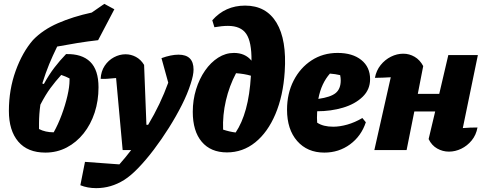

<svg xmlns="http://www.w3.org/2000/svg" viewBox="-20 -777 2515 994"><path d="M215 13Q123 13 74.5 -44Q26 -101 26 -203Q26 -313 61 -410Q96 -507 151 -570Q202 -623 280 -657Q358 -691 455 -712L520 -757L572 -729L488 -569Q435 -563 382 -554.5Q329 -546 276 -536Q252 -487 234.5 -444.5Q217 -402 199 -345L207 -342Q234 -391 262 -427.5Q290 -464 322 -497Q404 -499 447 -457Q490 -415 490 -325Q490 -255 470 -194Q450 -133 413 -86.5Q376 -40 325.5 -13.5Q275 13 215 13ZM182 -138Q182 -122 182 -109Q215 -92 258 -92Q281 -133 299.5 -183Q318 -233 329 -280.5Q340 -328 340 -361Q340 -367 340 -371Q321 -381 297 -389Q267 -356 241.5 -321.5Q216 -287 189 -235Q182 -185 182 -138Z M615 0 581 -373Q550 -370 533 -369Q516 -368 501 -369Q503 -408 522 -436.5Q541 -465 570 -480.5Q599 -496 630 -496Q658 -496 683.5 -482.5Q709 -469 726 -441L738 -131H747Q811 -238 851 -349L816 -476Q866 -494 904 -494Q982 -494 982 -417Q982 -388 967 -343Q951 -292 921.5 -233.5Q892 -175 854.5 -115.5Q817 -56 776.5 -2.5Q736 51 696 92.5Q656 134 622 155Q555 197 478 197Q433 197 396 182L420 61L598 74Q630 38 659 0Z M1155 12Q1071 12 1024.5 -43Q978 -98 978 -198Q978 -259 995 -314Q1012 -369 1041.5 -411.5Q1071 -454 1109.5 -478.5Q1148 -503 1191 -503Q1249 -503 1282 -463Q1283 -560 1255 -601.5Q1227 -643 1160 -643Q1130 -643 1090 -636L1079 -672Q1146 -748 1249 -748Q1358 -748 1411.5 -659.5Q1465 -571 1454 -406Q1446 -281 1406 -186.5Q1366 -92 1301.5 -40Q1237 12 1155 12ZM1135 -106Q1168 -95 1200 -91Q1233 -140 1253 -212.5Q1273 -285 1279 -385Q1245 -395 1202 -398Q1167 -332 1149.5 -256.5Q1132 -181 1135 -106Z M1659 13Q1571 13 1518.5 -47Q1466 -107 1466 -209Q1466 -293 1500 -359.5Q1534 -426 1593 -464.5Q1652 -503 1728 -503Q1805 -503 1850.5 -466.5Q1896 -430 1896 -367Q1896 -313 1857 -275.5Q1818 -238 1755.5 -219.5Q1693 -201 1622 -201Q1621 -185 1621 -167Q1621 -154 1622 -142Q1653 -121 1705 -121Q1739 -121 1778 -132Q1817 -143 1856 -166L1874 -144Q1850 -72 1792 -29.5Q1734 13 1659 13ZM1744 -361Q1744 -374 1741 -388Q1716 -394 1688 -396Q1666 -371 1651 -339Q1636 -307 1628 -265Q1692 -274 1718 -295.5Q1744 -317 1744 -361Z M1918 0 2003 -377Q1982 -376 1962 -375Q1942 -374 1921 -374Q1928 -412 1950.5 -440Q1973 -468 2004 -483.5Q2035 -499 2068 -499Q2099 -499 2126.5 -483Q2154 -467 2171 -435L2143 -291H2254L2301 -492H2454L2376 -114Q2413 -117 2452 -117Q2445 -78 2422 -50Q2399 -22 2368 -7Q2337 8 2304 8Q2272 8 2243.5 -8Q2215 -24 2199 -57L2233 -200H2125L2085 0Z"/></svg>

Font: Piazzolla ExtraBold
Style: Italic
Weight: 800
Italic angle: -11.3°
Designer: Juan Pablo del Peral
Foundry: Huerta Tipografica
Version: Version 1.330